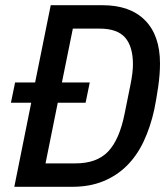

<svg xmlns="http://www.w3.org/2000/svg" viewBox="-20 -718 646 738"><path d="M100 -323H22L38 -401H115L175 -698H374Q480 -698 537.5 -640Q595 -582 595 -474Q595 -432 588 -384Q581 -336 573 -297Q558 -229 532 -174Q506 -119 467 -80.5Q428 -42 376 -21Q324 0 258 0H35ZM270 -90Q352 -90 395.5 -135.5Q439 -181 459 -281L482 -395Q491 -440 491 -471Q491 -539 461 -573.5Q431 -608 363 -608H260L218 -401H325L309 -323H202L155 -90Z"/></svg>

Font: IBM Plex Sans Cond Medm
Style: Italic
Weight: 500
Width: 3
Italic angle: -11°
Designer: Mike Abbink, Paul van der Laan, Pieter van Rosmalen
Foundry: Bold Monday
Version: Version 1.3